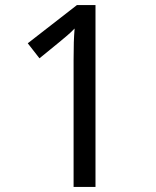

<svg xmlns="http://www.w3.org/2000/svg" viewBox="-20 -734 612 754"><path d="M355 0V-714H282L89 -564L135 -505L211 -567C237 -589 252 -600 273 -622C270 -584 269 -556 269 -499V0Z"/></svg>

Font: Noto Sans Syriac Western
Style: Regular
Weight: 400
Designer: Patrick Giasson and the Monotype Design Team
Foundry: Monotype Imaging Inc.
Version: Version 3.000